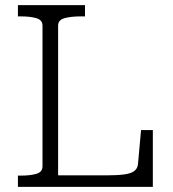

<svg xmlns="http://www.w3.org/2000/svg" viewBox="-20 -730 674 750"><path d="M312 -710H50V-666H61Q98 -666 122 -659Q146 -652 146 -630V-80Q146 -58 122 -51Q98 -44 61 -44H50V0H577V-222H531L519 -89Q517 -71 504 -61.5Q491 -52 464 -48.5Q437 -45 394 -45H207V-630Q207 -652 232 -659Q257 -666 297 -666H312Z"/></svg>

Font: Roboto Serif ExtraLight
Style: Regular
Weight: 250
Version: Version 1.007